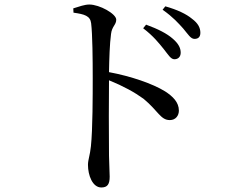

<svg xmlns="http://www.w3.org/2000/svg" viewBox="-20 -784 1040 849"><path d="M704 -567C724 -542 735 -522 751 -522C768 -522 779 -533 779 -551C779 -571 770 -590 745 -612C718 -636 678 -656 626 -675L613 -659C658 -625 683 -593 704 -567ZM790 -658C812 -632 823 -612 840 -612C857 -612 866 -621 866 -639C866 -661 856 -681 829 -701C804 -722 764 -741 711 -756L699 -741C747 -707 769 -681 790 -658ZM304 -747 305 -728C354 -721 379 -714 383 -681C389 -633 390 -520 390 -438C390 -367 390 -212 382 -137C378 -97 369 -78 369 -55C369 -9 389 45 428 45C455 45 465 31 465 -3C465 -18 463 -49 462 -96C461 -197 461 -352 462 -429C526 -403 575 -376 615 -347C680 -293 690 -253 731 -253C757 -253 771 -273 771 -295C771 -332 744 -358 710 -380C655 -414 559 -447 462 -465C463 -522 465 -590 471 -634C475 -668 494 -674 494 -697C494 -723 420 -764 375 -764C354 -764 330 -755 304 -747Z"/></svg>

Font: Noto Serif JP Medium
Style: Regular
Weight: 500
Designer: Ryoko NISHIZUKA 西塚涼子 (kana & ideographs); Frank Grießhammer (Latin, Greek & Cyrillic); Wenlong ZHANG 张文龙 (bopomofo); San
Foundry: Adobe
Version: Version 2.001;hotconv 1.1.0;makeotfexe 2.6.0